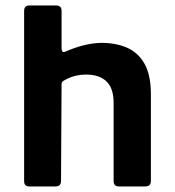

<svg xmlns="http://www.w3.org/2000/svg" viewBox="-20 -670 629 690"><path d="M214.7 -484.3Q284.3 -515 344.3 -516Q396.7 -516 436.7 -498.5Q476.7 -481 499.5 -440.7Q522.3 -400.3 522.3 -330V-20.3Q522.3 0 502.3 0H407.7Q388.3 0 388.3 -19.3V-300.7Q388.3 -352.7 362.7 -377.3Q337 -402 289.7 -402Q266 -402 244 -395.7Q224.7 -389.7 206.7 -378.7Q202.3 -375.7 201.3 -370.3L199.3 -20.3Q199.3 0 180 0H85.7Q66.7 0 66.7 -18.7V-631Q66.7 -650.3 86 -650.3H182.7Q201.3 -649.7 201.3 -631V-495.3Q202 -479 214.7 -484.3Z"/></svg>

Font: Vivano Light
Style: Regular
Weight: 300
Designer: Joe Prince, Josias Burgherr
Version: Version 2.064;September 19, 2022;FontCreator 14.0.0.2877 64-